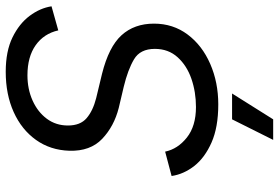

<svg xmlns="http://www.w3.org/2000/svg" viewBox="-168 -582 951 654"><g transform="rotate(-90 307.0 -255.5)"><path d="M278 13Q200 13 148 -10Q96 -33 68 -69Q40 -105 34 -146L117 -168Q126 -125 165 -94Q204 -63 269 -63Q320 -63 365 -78.5Q410 -94 438.5 -125.5Q467 -157 467 -203Q467 -253 431.5 -274Q396 -295 338 -309L266 -326Q203 -342 160.5 -382.5Q118 -423 120 -494Q122 -559 157 -608Q192 -657 252 -684Q312 -711 389 -711Q459 -711 506 -688Q553 -665 579.5 -629.5Q606 -594 612 -555L530 -532Q519 -581 479.5 -609Q440 -637 377 -637Q330 -637 291 -619.5Q252 -602 229 -571Q206 -540 206 -499Q206 -457 231 -435.5Q256 -414 299 -403L382 -383Q474 -360 513.5 -316.5Q553 -273 553 -206Q553 -141 516 -91.5Q479 -42 416 -14.5Q353 13 278 13ZM157 200 227 60H315L227 200Z"/></g></svg>

Font: Figtree
Style: Italic
Weight: 400
Italic angle: -9.5°
Foundry: Erik Kennedy
Version: Version 2.001; ttfautohint (v1.8.4.7-5d5b);gftools[0.9.27]